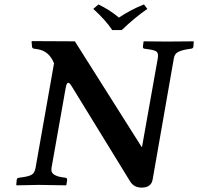

<svg xmlns="http://www.w3.org/2000/svg" viewBox="-20 -832 892 864"><path d="M223.1 -546.9Q201.2 -603 147.9 -610.8L133.8 -612.8Q125 -613.8 124 -622.1L122.1 -645L124 -647Q277.8 -646 316.9 -646L617.2 -170.9H619.1L689.9 -568.8Q693.8 -592.8 684.3 -599.9Q674.8 -606.9 644 -610.8L629.9 -612.8Q623 -613.8 623 -621.1L626 -645L627.9 -646Q691.9 -645 731 -645L850.1 -646L852.1 -645L850.1 -621.1Q849.1 -614.3 839.8 -612.8L826.2 -610.8Q795.4 -606 780.3 -597.4Q765.1 -588.9 762.2 -568.8L667 -24.9Q661.1 12.2 617.2 12.2Q583 12.2 565.9 -15.1L303.2 -442.9Q293.5 -459.5 287.1 -459.5Q279.8 -459.5 275.9 -438L211.9 -77.1Q208 -56.2 222.9 -46.6Q237.8 -37.1 261.2 -34.2L274.9 -32.2Q281.7 -31.2 282.2 -22.9L278.8 0L276.9 2Q190.9 0 154.8 0L55.2 2L53.2 0L55.2 -22.9Q56.2 -30.8 64.9 -32.2L79.1 -34.2Q109.9 -38.1 123 -46.1Q136.2 -54.2 140.1 -77.1ZM484.9 -696.8Q456.1 -740.7 399.9 -792L422.9 -812Q474.6 -787.1 515.1 -752.9Q571.3 -790 627.9 -812L643.1 -792Q588.9 -754.9 527.8 -696.8Z"/></svg>

Font: Linux Libertine
Style: Semibold Italic
Weight: 600
Italic angle: -11.5°
Designer: Philipp H. Poll
Foundry: Philipp H. Poll
Version: Version 5.1.2 ; ttfautohint (v0.9)